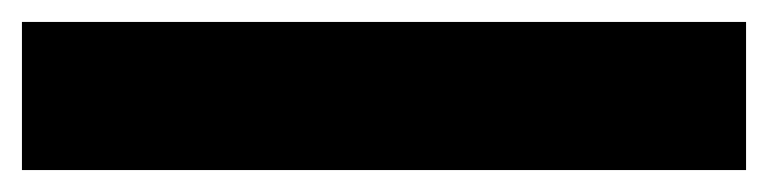

<svg xmlns="http://www.w3.org/2000/svg" viewBox="-30 24 700 175"><path d="M-10 44H650V179H-10Z"/></svg>

Font: Farro
Style: Bold
Weight: 700
Designer: Aceler Chua
Foundry: Grayscale Limited
Version: Version 1.101